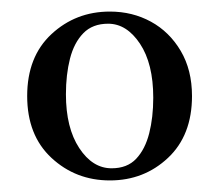

<svg xmlns="http://www.w3.org/2000/svg" viewBox="-20 -626 379 332"><path d="M170 -606Q209 -606 241 -588.5Q273 -571 292.5 -538Q312 -505 312 -460Q312 -392 270.5 -353Q229 -314 170 -314Q111 -314 69 -353Q27 -392 27 -460Q27 -528 69 -567Q111 -606 170 -606ZM173 -335Q200 -335 215.5 -351.5Q231 -368 238 -395.5Q245 -423 245 -457Q245 -516 222 -550.5Q199 -585 167 -585Q140 -585 124 -568.5Q108 -552 101 -524.5Q94 -497 94 -463Q94 -405 117 -370Q140 -335 173 -335Z"/></svg>

Font: Brygada 1918
Style: Regular
Weight: 400
Designer: Mateusz Machalski | Borys Kosmynka | Przemek Hoffer
Foundry: NIEPODLEGLA 2018
Version: Version 3.006